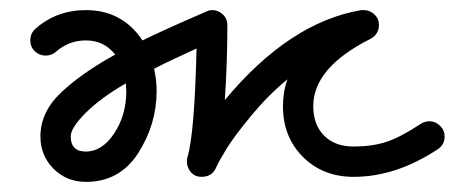

<svg xmlns="http://www.w3.org/2000/svg" viewBox="-20 -350 940 380"><path d="M120 -80Q120 -50 150 -50Q182 -50 206 -86Q230 -122 230 -170Q230 -172 229.5 -177Q229 -182 229 -185Q179 -156 149.5 -126.5Q120 -97 120 -80ZM40 -270Q40 -284 50 -293Q92 -330 150 -330Q222 -330 262 -270Q298 -288 388 -327Q394 -330 400 -330Q412 -330 421 -321.5Q430 -313 430 -300Q430 -227 425 -152Q553 -306 695 -330H700Q712 -330 721 -321.5Q730 -313 730 -301Q730 -282 713 -273Q600 -216 600 -140Q600 -103 621.5 -81.5Q643 -60 680 -60Q716 -60 744 -69Q772 -78 813 -105Q821 -110 830 -110Q842 -110 851 -101Q860 -92 860 -80Q860 -64 847 -55Q764 0 680 0Q619 0 579.5 -39.5Q540 -79 540 -140Q540 -169 549 -193Q512 -163 478 -122Q444 -81 428 -55Q412 -29 408 -19Q400 0 379 0Q366 0 358 -9Q350 -18 350 -30Q350 -36 351 -39Q365 -85 369 -254Q310 -227 285 -214Q290 -191 290 -170Q290 -104 253.5 -47Q217 10 150 10Q112 10 86 -16Q60 -42 60 -80Q60 -128 100.5 -166.5Q141 -205 208 -242Q186 -270 150 -270Q116 -270 90 -247Q82 -240 70 -240Q58 -240 49 -248.5Q40 -257 40 -270Z"/></svg>

Font: Pecita
Style: Book
Weight: 400
Width: 7
Version: Version 4.3